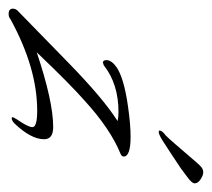

<svg xmlns="http://www.w3.org/2000/svg" viewBox="-57 -453 490 444"><g transform="rotate(90 188.0 -231.0)"><path d="M-2 -6Q-14 -6 -14 -16Q-14 -23 -7 -29L113 -146Q152 -184 185 -212Q218 -240 246 -258Q241 -259 235.5 -259.5Q230 -260 225 -260Q160 -260 117 -226Q111 -224 111 -224Q105 -224 105 -232Q105 -244 122 -256Q148 -273 212 -282Q254 -288 282 -288Q328 -288 328 -272Q328 -267 320 -264Q293 -253 262.5 -232.5Q232 -212 198 -181Q182 -167 154.5 -140Q127 -113 87 -71Q144 -90 187 -99.5Q230 -109 260 -109Q288 -109 288 -88Q288 -58 252 -20Q245 -13 239 -13Q237 -13 237 -15Q237 -17 242 -25Q260 -51 260 -61Q260 -72 222 -72Q123 -72 10 -10Q6 -6 -2 -6ZM271 -353Q268 -353 268 -355Q268 -359 272.5 -363.5Q277 -368 279 -369Q287 -377 299 -391Q311 -405 323.5 -419.5Q336 -434 343 -442Q348 -448 353 -452Q358 -456 365 -456Q371 -456 380.5 -450Q390 -444 390 -436Q390 -430 376.5 -420Q363 -410 355 -404Q343 -396 325 -384Q307 -372 292 -362.5Q277 -353 271 -353Z"/></g></svg>

Font: Whisper
Style: Regular
Weight: 400
Designer: Robert E. Leuschke
Foundry: Robert E. Leuschke
Version: Version 1.010; ttfautohint (v1.8.4.7-5d5b)